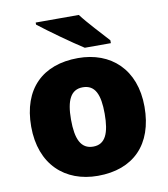

<svg xmlns="http://www.w3.org/2000/svg" viewBox="-86 -905 808 921"><g transform="rotate(-10 318.5 -444.0)"><path d="M360 -832H150V-822C198 -784 307 -706 361 -672H488V-686C455 -723 394 -787 360 -832ZM594 -344C594 -527 479 -629 320 -629C147 -629 42 -527 42 -344C42 -159 157 -56 317 -56C489 -56 594 -159 594 -344ZM236 -344C236 -438 260 -487 318 -487C378 -487 400 -438 400 -344C400 -249 378 -198 319 -198C259 -198 236 -249 236 -344Z"/></g></svg>

Font: Noto Sans Malayalam UI Black
Style: Regular
Weight: 900
Designer: Jelle Bosma - Monotype Design Team
Foundry: Monotype Imaging Inc.
Version: Version 2.104